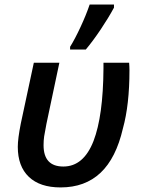

<svg xmlns="http://www.w3.org/2000/svg" viewBox="-20 -818 627 848"><path d="M58.6 -169.4Q58.6 -205.6 71.8 -272L129.4 -541H242.2L185.1 -271Q177.7 -233.9 175 -215.6Q172.4 -197.3 172.4 -176.8Q172.4 -82.5 259.8 -82.5Q349.1 -82.5 393.1 -195.3Q435.5 -305.7 437 -515.1V-541H550.3Q551.8 -522.9 551.8 -507.8Q551.8 -355 522.9 -251Q492.7 -119.6 424.1 -54.9Q355.5 9.8 247.6 9.8Q156.2 9.8 107.4 -36.9Q58.6 -83.5 58.6 -169.4ZM376 -797.9H483.4V-784.2Q458.5 -738.3 424.8 -688Q391.1 -637.7 358.9 -599.1H289.6V-611.3Q311 -645.5 335.9 -699.2Q360.8 -752.9 376 -797.9Z"/></svg>

Font: Viking Open Sans Light
Style: Bold Italic
Weight: 600
Italic angle: -12°
Foundry: Ascender Corporation
Version: Version 2.000